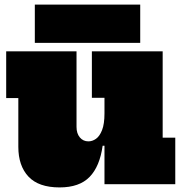

<svg xmlns="http://www.w3.org/2000/svg" viewBox="-20 -804 798 838"><path d="M436 -377H381V-580H690V-203H745V0H436ZM314 -580V-250Q314 -221.5 328.5 -204.2Q343 -187 366 -187Q383 -187 399 -198.2Q415 -209.5 425.5 -236.2Q436 -263 436 -309L470 -168H428Q415.5 -77.5 371 -31.8Q326.5 14 240 14Q148.5 14 104.2 -33.2Q60 -80.5 60 -163V-376H7V-580ZM592 -784V-617H132V-784Z"/></svg>

Font: Hepta Slab ExtraLight Black
Style: Regular
Weight: 900
Version: Version 1.102